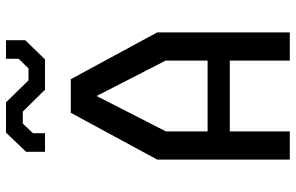

<svg xmlns="http://www.w3.org/2000/svg" viewBox="-193 -793 986 640"><g transform="rotate(-90 300.0 -473.0)"><path d="M88 0V-442L244 -730H356L512 -442V0H418V-200H182V0ZM114 -816V-879L178 -946H279L352 -871H392L424 -904V-946H486V-882L422 -816H321L248 -890H208L176 -856V-816ZM182 -274H418V-414L300 -644L182 -413Z"/></g></svg>

Font: Moralerspace Krypton JPDOC
Style: Regular
Weight: 400
Version: v0.0.6; ttfautohint (v1.8.4.7-5d5b-dirty) -l 6 -r 45 -G 200 